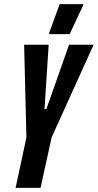

<svg xmlns="http://www.w3.org/2000/svg" viewBox="-20 -903 470 923"><path d="M55 0 107 -242 96 -688H214L194 -379H203L312 -688H430L228 -242L175 0ZM216 -739V-744L267 -883H380V-878L315 -739Z"/></svg>

Font: Saira Ultra Condensed ExtraBold
Style: Italic
Weight: 800
Width: 1
Italic angle: -12°
Designer: Hector Gatti with collaboration of the Omnibus-Type team
Foundry: Omnibus-Type
Version: Version 1.001; ttfautohint (v1.8)